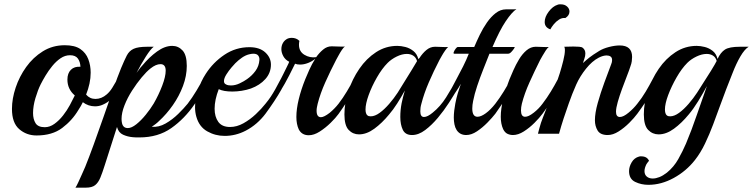

<svg xmlns="http://www.w3.org/2000/svg" viewBox="-20 -615 3463 883"><path d="M148 8Q102 8 68.5 -21Q35 -50 35 -114Q35 -161 52 -212Q69 -263 100.5 -307Q132 -351 177 -379Q222 -407 278 -407Q324 -407 349.5 -389.5Q375 -372 386 -343Q397 -314 397 -281Q397 -256 391.5 -230.5Q386 -205 376 -180Q393 -160 419 -160Q447 -160 471 -181Q485 -193 496.5 -211.5Q508 -230 517 -246Q520 -252 524 -252Q529 -252 529 -238Q529 -229 526.5 -217Q524 -205 516 -193Q501 -167 485 -153.5Q469 -140 449 -132Q434 -126 417 -126Q386 -126 361 -145Q353 -128 341 -110Q312 -61 266 -26.5Q220 8 148 8ZM186 -30Q209 -30 230.5 -45.5Q252 -61 270 -84Q288 -107 301.5 -132Q315 -157 324 -176Q290 -205 290 -249Q290 -278 306 -294Q322 -310 350 -308Q349 -331 338 -346Q327 -361 302 -361Q279 -361 258.5 -347Q238 -333 220.5 -311.5Q203 -290 189.5 -267.5Q176 -245 167 -227Q154 -201 143 -164Q132 -127 132 -95Q132 -67 143.5 -48.5Q155 -30 186 -30Z M327 248Q332 241 340 223.5Q348 206 357 186Q366 166 372 152Q389 110 411 49.5Q433 -11 456 -77Q479 -143 500 -203Q521 -263 537 -302Q552 -338 563 -359.5Q574 -381 594.5 -390.5Q615 -400 657 -400H687Q673 -390 650.5 -354.5Q628 -319 608 -280Q615 -289 621 -297.5Q627 -306 634 -313Q666 -352 702 -378Q738 -404 772 -404Q800 -404 819.5 -383Q839 -362 839 -312Q839 -266 821.5 -219.5Q804 -173 775 -131.5Q746 -90 711 -58Q704 -51 695.5 -44.5Q687 -38 678 -32Q710 -29 741.5 -47Q773 -65 799.5 -91Q826 -117 843 -138Q863 -164 883.5 -198Q904 -232 917 -258Q921 -265 924 -265Q932 -265 932 -247Q932 -231 922 -214Q914 -199 900 -176Q886 -153 875 -136Q829 -69 768 -26Q707 17 621 17Q614 17 606.5 17Q599 17 591 16Q567 14 546 4.5Q525 -5 518 -31L462 144Q451 179 441.5 202Q432 225 417.5 236.5Q403 248 375 248ZM568 -26Q585 -26 607 -43.5Q629 -61 650.5 -87.5Q672 -114 687 -139Q710 -179 726 -221Q742 -263 742 -290Q742 -320 718 -320Q697 -320 672 -300Q654 -286 631.5 -259Q609 -232 587.5 -198.5Q566 -165 552.5 -130.5Q539 -96 539 -68Q539 -63 539.5 -58.5Q540 -54 541 -49Q546 -26 568 -26Z M1110 -14Q1064 10 1013 10Q970 10 933 -11Q896 -32 883 -78Q877 -99 877 -122Q877 -160 890.5 -200.5Q904 -241 926 -275Q960 -328 1012 -363Q1064 -398 1127 -398Q1174 -398 1200 -374Q1226 -350 1226 -318Q1226 -280 1200.5 -251.5Q1175 -223 1134 -208Q1114 -201 1091.5 -197.5Q1069 -194 1049 -194Q1008 -194 986 -205Q967 -156 967 -115Q967 -78 984 -54.5Q1001 -31 1038 -31Q1069 -31 1099.5 -48Q1130 -65 1156.5 -90Q1183 -115 1201 -138Q1215 -155 1225 -170Q1235 -185 1246 -204.5Q1257 -224 1272 -253Q1276 -260 1279 -260Q1285 -260 1285 -244Q1285 -235 1282.5 -224.5Q1280 -214 1274 -203Q1260 -178 1240.5 -148.5Q1221 -119 1201 -92Q1183 -68 1160 -48Q1137 -28 1110 -14ZM1019 -227Q1024 -224 1030 -223Q1036 -222 1042 -222Q1062 -222 1082 -231.5Q1102 -241 1116 -251Q1139 -267 1155 -289Q1171 -311 1173 -339Q1174 -351 1167.5 -359.5Q1161 -368 1145 -368Q1137 -368 1125 -365Q1109 -361 1093 -350Q1077 -339 1062 -324Q1057 -319 1044.5 -304.5Q1032 -290 1021 -272.5Q1010 -255 1010 -242Q1010 -231 1019 -227Z M1400 7Q1368 7 1354 -20Q1343 -44 1343 -77Q1343 -114 1354 -159Q1365 -204 1384 -251Q1391 -268 1402.5 -294Q1414 -320 1430 -345Q1416 -333 1397 -325.5Q1378 -318 1360 -318Q1346 -318 1337 -322Q1329 -306 1311 -270Q1293 -234 1263 -185Q1260 -180 1257.5 -185.5Q1255 -191 1255 -201Q1255 -209 1257 -218Q1259 -227 1263 -235Q1273 -254 1283 -274.5Q1293 -295 1301 -311Q1309 -327 1310 -331Q1292 -340 1283 -356.5Q1274 -373 1274 -389Q1274 -405 1281.5 -418Q1289 -431 1304 -438Q1313 -441 1321 -441Q1343 -441 1357 -427Q1356 -423 1355.5 -418.5Q1355 -414 1355 -409Q1355 -378 1380 -363Q1405 -348 1434 -352Q1448 -372 1466 -387Q1484 -402 1505 -402Q1516 -402 1536.5 -401Q1557 -400 1566 -401Q1560 -397 1552 -385Q1544 -373 1537 -360Q1530 -347 1526 -340Q1499 -288 1476 -236.5Q1453 -185 1441 -138Q1439 -129 1437.5 -121.5Q1436 -114 1436 -106Q1436 -76 1456 -76Q1470 -76 1496 -96Q1519 -115 1537 -138Q1557 -164 1575 -194Q1593 -224 1606 -249Q1611 -257 1613 -257Q1619 -257 1619 -239Q1619 -232 1617 -222Q1615 -212 1610 -203Q1595 -178 1576 -148.5Q1557 -119 1537 -91Q1524 -73 1500.5 -50Q1477 -27 1450.5 -10Q1424 7 1400 7Z M1875 6Q1844 6 1832.5 -18Q1821 -42 1821 -77Q1821 -109 1827 -140Q1830 -154 1833.5 -168.5Q1837 -183 1842 -199Q1825 -168 1806.5 -139Q1788 -110 1769 -88Q1737 -49 1701.5 -23Q1666 3 1631 3Q1603 3 1583.5 -17.5Q1564 -38 1564 -89Q1564 -141 1582 -196Q1600 -251 1632.5 -298.5Q1665 -346 1709.5 -375Q1754 -404 1807 -404Q1824 -404 1844 -399Q1864 -394 1881 -380.5Q1898 -367 1904 -343Q1905 -345 1906.5 -346Q1908 -347 1909 -348Q1923 -370 1941 -385Q1959 -400 1981 -400Q1992 -400 2012 -399Q2032 -398 2041 -399Q2036 -395 2027.5 -383Q2019 -371 2012 -358.5Q2005 -346 2001 -339Q1974 -287 1952 -236Q1930 -185 1918 -138Q1915 -128 1914 -119.5Q1913 -111 1913 -103Q1913 -77 1930 -77Q1946 -77 1970 -97Q2005 -125 2031.5 -167Q2058 -209 2078 -248Q2082 -255 2085 -255Q2091 -255 2091 -238Q2091 -230 2088.5 -220Q2086 -210 2081 -201Q2067 -177 2044.5 -142Q2022 -107 1994 -73.5Q1966 -40 1935.5 -17Q1905 6 1875 6ZM1676 -81Q1679 -80 1685 -80Q1704 -80 1726 -96Q1748 -112 1770 -137.5Q1792 -163 1809 -189Q1853 -259 1874 -294Q1895 -329 1898 -334Q1893 -351 1880.5 -359Q1868 -367 1851 -367Q1829 -367 1804.5 -355Q1780 -343 1763 -326Q1737 -300 1713.5 -259Q1690 -218 1675.5 -178Q1661 -138 1661 -111Q1661 -86 1676 -81Z M2124 6Q2095 6 2080 -17Q2073 -28 2070 -43Q2067 -58 2067 -74Q2067 -90 2069 -106.5Q2071 -123 2074 -139Q2079 -165 2085.5 -186.5Q2092 -208 2099 -228V-229Q2091 -214 2079 -196.5Q2067 -179 2062 -171Q2055 -160 2051 -160Q2047 -160 2047 -169Q2047 -189 2059 -213Q2067 -229 2081 -254.5Q2095 -280 2110 -310Q2125 -340 2136 -368H2069Q2064 -368 2067 -376Q2070 -384 2076 -391.5Q2082 -399 2085 -399H2161Q2172 -425 2186.5 -455Q2201 -485 2219.5 -511.5Q2238 -538 2260 -555Q2282 -572 2307 -572Q2318 -572 2334.5 -572Q2351 -572 2355 -573Q2334 -559 2306 -517.5Q2278 -476 2245 -399H2346Q2349 -399 2344 -391.5Q2339 -384 2331.5 -376Q2324 -368 2317 -368H2231Q2218 -335 2202.5 -296Q2187 -257 2174.5 -219.5Q2162 -182 2156 -151Q2152 -132 2152 -116Q2152 -78 2176 -78Q2192 -78 2214 -94Q2236 -110 2258 -138Q2278 -164 2296.5 -194Q2315 -224 2328 -249Q2332 -256 2335 -256Q2341 -256 2341 -240Q2341 -232 2338.5 -221.5Q2336 -211 2330 -201Q2316 -177 2297 -148.5Q2278 -120 2258 -92Q2244 -74 2221.5 -51Q2199 -28 2173.5 -11Q2148 6 2124 6Z M2511 -480Q2485 -489 2485 -514Q2485 -537 2503.5 -561.5Q2522 -586 2544 -593Q2549 -595 2552.5 -595Q2556 -595 2560 -595Q2577 -595 2588 -585Q2599 -575 2599 -562Q2599 -544 2580 -532Q2565 -534 2551 -525Q2537 -516 2526.5 -503Q2516 -490 2511 -480ZM2339 6Q2326 6 2314 0.5Q2302 -5 2294 -21Q2283 -45 2283 -78Q2283 -114 2294 -158.5Q2305 -203 2323 -250Q2330 -267 2341 -292Q2352 -317 2367 -342Q2382 -367 2401.5 -383.5Q2421 -400 2444 -400Q2455 -400 2475 -399Q2495 -398 2504 -399Q2498 -395 2490 -383Q2482 -371 2475 -358.5Q2468 -346 2464 -339Q2438 -287 2415 -236Q2392 -185 2380 -138Q2378 -130 2377 -122Q2376 -114 2376 -107Q2376 -78 2395 -78Q2403 -78 2412.5 -82.5Q2422 -87 2435 -97Q2458 -115 2475 -138Q2495 -164 2513 -193.5Q2531 -223 2544 -248Q2549 -256 2551 -256Q2557 -256 2557 -239Q2557 -231 2554.5 -220.5Q2552 -210 2547 -201Q2533 -177 2514 -148Q2495 -119 2475 -92Q2461 -73 2438 -50Q2415 -27 2389 -10.5Q2363 6 2339 6Z M2775 6Q2741 6 2728.5 -14.5Q2716 -35 2716 -62Q2716 -95 2729 -141.5Q2742 -188 2759.5 -235.5Q2777 -283 2791 -320Q2795 -329 2795 -339Q2795 -350 2788 -355Q2781 -360 2770 -360Q2754 -360 2734 -350Q2703 -334 2675 -299Q2647 -264 2630 -226Q2611 -183 2596 -140Q2581 -97 2572 -70Q2566 -53 2561 -35Q2556 -17 2551 0H2454Q2454 0 2460.5 -25Q2467 -50 2477 -75Q2494 -119 2511.5 -163Q2529 -207 2542 -241Q2546 -251 2554.5 -278.5Q2563 -306 2570.5 -336Q2578 -366 2578 -385Q2578 -396 2575 -400Q2584 -400 2595.5 -400.5Q2607 -401 2617 -401Q2631 -401 2643.5 -400Q2656 -399 2660 -395Q2672 -386 2672 -369Q2672 -357 2667.5 -345Q2663 -333 2661 -325Q2675 -338 2690 -350Q2705 -362 2736 -381Q2754 -392 2781 -399Q2808 -406 2830 -406Q2887 -406 2887 -353Q2887 -344 2885.5 -333Q2884 -322 2879 -309Q2874 -293 2863 -265Q2852 -237 2840.5 -205.5Q2829 -174 2821 -146Q2813 -118 2813 -101Q2813 -77 2831 -77Q2847 -77 2871 -97Q2894 -116 2911 -138Q2932 -164 2949.5 -193.5Q2967 -223 2980 -248Q2985 -256 2987 -256Q2993 -256 2993 -239Q2993 -231 2990.5 -220.5Q2988 -210 2983 -201Q2969 -177 2950 -148Q2931 -119 2911 -92Q2897 -73 2874 -50Q2851 -27 2825 -10.5Q2799 6 2775 6Z M2962 235Q2929 235 2901 221.5Q2873 208 2873 172Q2873 152 2885 131.5Q2897 111 2919 105Q2921 104 2924 104Q2927 104 2929 104Q2956 104 2965 125Q2963 126 2959 131.5Q2955 137 2953 140Q2944 158 2944 172Q2944 188 2954.5 197Q2965 206 2982 206Q2996 206 3012.5 199.5Q3029 193 3047 179Q3079 153 3099.5 116.5Q3120 80 3135 45Q3161 -17 3184.5 -86Q3208 -155 3231 -219Q3212 -184 3190.5 -149Q3169 -114 3147 -88Q3115 -49 3079.5 -23Q3044 3 3009 3Q2981 3 2961 -17.5Q2941 -38 2941 -89Q2941 -141 2959 -196Q2977 -251 3009.5 -298.5Q3042 -346 3086.5 -375Q3131 -404 3184 -404Q3201 -404 3221 -399Q3241 -394 3257.5 -381Q3274 -368 3280 -344Q3294 -374 3314 -387Q3334 -400 3383 -400H3423Q3404 -388 3385 -355.5Q3366 -323 3349 -279Q3336 -247 3319.5 -204Q3303 -161 3289 -122Q3276 -86 3259.5 -42Q3243 2 3222.5 45Q3202 88 3176 121Q3136 172 3078.5 203.5Q3021 235 2962 235ZM3053 -81Q3056 -80 3062 -80Q3081 -80 3103 -96Q3125 -112 3147 -137.5Q3169 -163 3186 -189Q3228 -254 3249.5 -289Q3271 -324 3275 -333Q3276 -333 3276 -335Q3271 -352 3258.5 -359.5Q3246 -367 3230 -367Q3208 -367 3183 -355Q3158 -343 3141 -326Q3115 -300 3091.5 -259Q3068 -218 3053 -178Q3038 -138 3038 -111Q3038 -86 3053 -81Z"/></svg>

Font: Playball
Style: Regular
Weight: 400
Designer: Robert E. Leuschke
Foundry: Robert E. Leuschke
Version: Version 1.010